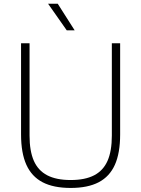

<svg xmlns="http://www.w3.org/2000/svg" viewBox="-20 -964 731 994"><path d="M89 -268V-740H133V-262Q133 -182 155.2 -131.5Q177.5 -81 224.5 -56.5Q271.5 -32 346 -32Q420.5 -32 467.5 -56.5Q514.5 -81 536.8 -131.5Q559 -182 559 -262V-740H602V-268Q602 -172 574.8 -111Q547.5 -50 491 -20.5Q434.5 9 346 9Q257 9 200.5 -20.5Q144 -50 116.5 -111Q89 -172 89 -268ZM325.5 -807 229 -944.5H279L366.5 -807Z"/></svg>

Font: Encode Sans ExtraLight
Style: Regular
Weight: 275
Designer: Multiple Designers
Foundry: Impallari Type
Version: Version 2.000